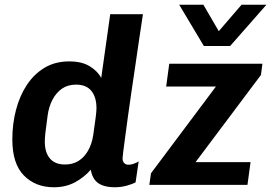

<svg xmlns="http://www.w3.org/2000/svg" viewBox="-20 -780 1144 810"><path d="M207 10Q130 10 81 -39.5Q32 -89 32 -192Q32 -257 47.5 -316.5Q63 -376 93.5 -422Q124 -468 168.5 -494.5Q213 -521 272 -521Q325 -521 358.5 -500.5Q392 -480 407 -451L445 -720H583Q575 -669 567 -613.5Q559 -558 550.5 -500.5Q542 -443 534 -389Q526 -335 519.5 -287Q513 -239 508 -201.5Q503 -164 500 -140.5Q497 -117 497 -112Q497 -99 504 -92Q511 -85 522 -85Q533 -85 545 -89.5Q557 -94 565 -99L552 -11Q538 -3 514 3.5Q490 10 464 10Q434 10 412.5 2Q391 -6 379 -22.5Q367 -39 363 -64Q334 -31 295.5 -10.5Q257 10 207 10ZM254 -86Q287 -86 311 -101Q335 -116 351 -143.5Q367 -171 373 -208Q381 -263 384 -287Q387 -311 387 -323Q387 -370 365.5 -396.5Q344 -423 301 -423Q266 -423 241.5 -406Q217 -389 201.5 -359.5Q186 -330 181 -293Q174 -244 171.5 -220Q169 -196 169 -183Q169 -137 190.5 -111.5Q212 -86 254 -86ZM610 0 617 -49 891 -415H681L694 -511H1087L1081 -464L805 -96H1037L1024 0ZM1104 -760 951 -586H840L736 -760H838L930 -602H863L999 -760Z"/></svg>

Font: Chivo Medium SemiBold
Style: Italic
Weight: 600
Italic angle: -8.05°
Version: Version 2.002